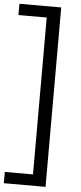

<svg xmlns="http://www.w3.org/2000/svg" viewBox="-84 -842 460 1096"><g transform="rotate(5 146.0 -294.0)"><path d="M-18 220V155.5H143.5V-743.5H-18.5V-808H221V220Z"/></g></svg>

Font: Encode Sans SemiCondensed
Style: Regular
Weight: 400
Width: 4
Designer: Multiple Designers
Foundry: Impallari Type
Version: Version 3.002